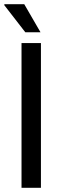

<svg xmlns="http://www.w3.org/2000/svg" viewBox="-25 -890 290 910"><path d="M77 0V-686H169V0ZM167 -737H95L-5 -866L-4 -870H90Z"/></svg>

Font: Archivo SemiCondensed
Style: Regular
Weight: 400
Width: 4
Designer: Hector Gatti
Foundry: Omnibus-Type
Version: Version 2.001